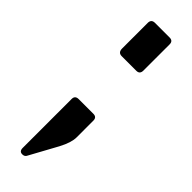

<svg xmlns="http://www.w3.org/2000/svg" viewBox="-217 -519 632 632"><g transform="rotate(45 99.5 -202.5)"><path d="M150 -139V-61Q150 -37 131 -1L78 96Q74 105 63 105Q49 105 49 89V-139Q49 -155 66 -155H134Q150 -155 150 -139ZM150 -494V-372Q150 -355 134 -355H66Q49 -355 49 -374V-493Q49 -510 66 -510H134Q150 -510 150 -494Z"/></g></svg>

Font: Rajdhani SemiBold
Style: Regular
Weight: 600
Designer: Satya Rajpurohit, Jyotish Sonowal
Foundry: Indian Type Foundry
Version: Version 1.201 February 1, 2022